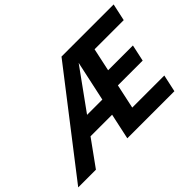

<svg xmlns="http://www.w3.org/2000/svg" viewBox="-165 -934 1211 1211"><g transform="rotate(-45 440.0 -329.0)"><path d="M-47 0 462 -658H586L111 0ZM168 -173 216 -284H530L506 -173ZM520 -278 545 -389H830L806 -278ZM391 0 533 -658H927L902 -543H642L550 -115H836L811 0Z"/></g></svg>

Font: Ysabeau Office ExtraBold
Style: Italic
Weight: 800
Italic angle: -12°
Designer: Christian Thalmann (Catharsis Fonts)
Version: Version 2.001;gftools[0.9.30]; featfreeze: tnum,lnum,ss02